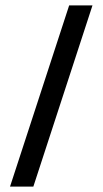

<svg xmlns="http://www.w3.org/2000/svg" viewBox="-20 -688 378 708"><path d="M17 0 235 -668H321L103 0Z"/></svg>

Font: Gantari Medium
Style: Regular
Weight: 500
Designer: Anugrah Pasau
Foundry: Lafontype
Version: Version 1.000; ttfautohint (v1.8.4.7-5d5b)